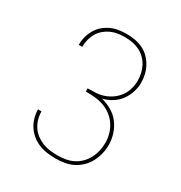

<svg xmlns="http://www.w3.org/2000/svg" viewBox="-175 -870 950 1005"><g transform="rotate(30 300.0 -367.5)"><path d="M303 8Q277 8 251.5 4.5Q226 1 202.5 -8.5Q179 -18 159 -34Q139 -50 125 -71Q111 -92 103.5 -117Q96 -142 96 -167Q96 -168 96 -168Q96 -168 96 -169H117Q117 -168 117 -168Q117 -168 117 -168Q117 -145 123.5 -122.5Q130 -100 142.5 -81Q155 -62 173.5 -48Q192 -34 213 -25.5Q234 -17 257 -14Q280 -11 303 -11Q327 -11 351.5 -15Q376 -19 398 -30Q420 -41 437.5 -58.5Q455 -76 466.5 -98Q478 -120 483.5 -144Q489 -168 489 -192Q489 -220 481.5 -246.5Q474 -273 459 -295.5Q444 -318 422 -335Q400 -352 374 -361Q348 -370 320.5 -372.5Q293 -375 266 -375V-394Q291 -394 316.5 -395.5Q342 -397 365.5 -405.5Q389 -414 409.5 -429Q430 -444 444.5 -464.5Q459 -485 466 -509.5Q473 -534 473 -560Q473 -582 468 -604Q463 -626 452.5 -645.5Q442 -665 425.5 -681Q409 -697 389 -706.5Q369 -716 347 -720Q325 -724 303 -724Q281 -724 260 -721Q239 -718 219 -709Q199 -700 182.5 -686Q166 -672 155 -653.5Q144 -635 138.5 -614Q133 -593 133 -572Q133 -571 133 -570Q133 -569 133 -568H112Q112 -569 112 -570Q112 -571 112 -572Q112 -596 118.5 -619.5Q125 -643 137.5 -664Q150 -685 168.5 -700.5Q187 -716 209 -726Q231 -736 255 -739.5Q279 -743 303 -743Q328 -743 352.5 -738.5Q377 -734 399.5 -723.5Q422 -713 440 -695Q458 -677 470 -655.5Q482 -634 488 -609.5Q494 -585 494 -560Q494 -530 484.5 -501Q475 -472 457 -448Q439 -424 413 -408Q387 -392 358 -385Q390 -377 419.5 -360Q449 -343 469 -316.5Q489 -290 499.5 -257.5Q510 -225 510 -192Q510 -165 503.5 -138.5Q497 -112 484.5 -88Q472 -64 452 -44.5Q432 -25 408 -13Q384 -1 357 3.5Q330 8 303 8Z"/></g></svg>

Font: Iosevka Curly Slab ThEx
Style: Regular
Weight: 100
Width: 7
Monospace: yes
Designer: Belleve Invis
Foundry: Belleve Invis
Version: Version 11.1.0; ttfautohint (v1.8.3)